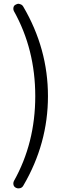

<svg xmlns="http://www.w3.org/2000/svg" viewBox="-20 -826 370 1034"><path d="M105.5 173.8Q99.6 184.6 87.9 187.5Q83 188.5 79.1 188.5Q72.3 188.5 66.4 185.5Q55.7 180.7 52.7 169.9Q51.8 166 51.8 162.1Q51.8 156.2 54.7 149.4Q169.9 -55.7 169.9 -308.1Q169.9 -560.5 54.7 -766.6Q51.8 -772.5 51.8 -779.3Q51.8 -783.2 52.7 -787.1Q55.7 -797.9 66.4 -801.8Q72.3 -805.7 79.1 -805.7Q83 -805.7 87.9 -803.7Q99.6 -800.8 105.5 -790Q238.3 -563.5 238.3 -308.1Q238.3 -52.7 105.5 173.8Z"/></svg>

Font: Gen Jyuu Gothic P Normal
Style: Regular
Weight: 300
Designer: [Source Han Sans]
Ryoko NISHIZUKA  (kana & ideographs); Paul D. Hunt (Latin, Greek & Cyrillic); Wenlong ZHANG  (bopomofo
Version: Version 1.002.20150607